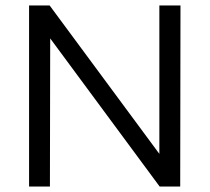

<svg xmlns="http://www.w3.org/2000/svg" viewBox="-20 -680 764 700"><path d="M638 -660 637 0H562L163 -540L162 0H86V-660H161L561 -119V-660Z"/></svg>

Font: Nata Sans
Style: Regular
Weight: 400
Designer: Daniel Uzquiano Cruz
Version: Version 1.001